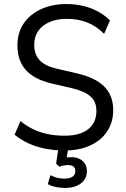

<svg xmlns="http://www.w3.org/2000/svg" viewBox="-20 -734 624 948"><path d="M298 9Q249 9 203.5 0Q158 -9 120 -26.5Q82 -44 52 -69L81 -136Q112 -111 146 -95Q180 -79 218.5 -71.5Q257 -64 299 -64Q375 -64 415.5 -96Q456 -128 456 -186Q456 -217 443.5 -238Q431 -259 403.5 -274Q376 -289 333 -299L234 -322Q147 -343 106.5 -389.5Q66 -436 66 -509Q66 -572 96.5 -617.5Q127 -663 182 -688.5Q237 -714 308 -714Q352 -714 391.5 -704.5Q431 -695 464 -677Q497 -659 523 -633L494 -567Q455 -606 409.5 -623.5Q364 -641 310 -641Q262 -641 225.5 -625.5Q189 -610 169 -581.5Q149 -553 149 -512Q149 -466 175 -437.5Q201 -409 259 -395L359 -372Q451 -351 495 -306.5Q539 -262 539 -190Q539 -131 509.5 -86Q480 -41 426 -16Q372 9 298 9ZM301 194Q278 194 254.5 189Q231 184 216 175L229 131Q245 139 261 143.5Q277 148 297 148Q324 148 338 138.5Q352 129 352 111Q352 96 343 88.5Q334 81 315 81Q306 81 295.5 83Q285 85 273 89L257 74L271 -20H320L307 57L284 50Q294 46 307 44Q320 42 332 42Q354 42 371.5 50Q389 58 399 73.5Q409 89 409 112Q409 137 395.5 155.5Q382 174 357.5 184Q333 194 301 194Z"/></svg>

Font: Nunito Sans 10pt SemiCondensed
Style: Regular
Weight: 400
Width: 4
Designer: Vernon Adams
Foundry: Vernon Adams
Version: Version 3.101;gftools[0.9.27]